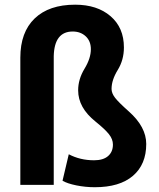

<svg xmlns="http://www.w3.org/2000/svg" viewBox="-20 -781 671 811"><path d="M207 0H65.9V-537.6Q65.9 -645 126.5 -703.1Q187 -761.2 297.4 -761.2Q390.6 -761.2 447 -712.6Q503.4 -664.1 503.4 -580.6Q503.4 -527.8 477.3 -485.4Q451.2 -442.9 451.2 -405.3Q451.2 -387.2 466.1 -367.9Q481 -348.6 523.9 -310.5Q597.7 -245.1 597.7 -172.9Q597.7 -86.4 541.5 -38.3Q485.4 9.8 380.4 9.8Q340.8 9.8 302.2 2Q263.7 -5.9 244.1 -17.6L270.5 -129.4Q318.4 -104 377.4 -104Q416 -104 436.5 -121.8Q457 -139.6 457 -170.4Q457 -192.9 440.2 -214.1Q423.3 -235.4 383.3 -267.6Q310.1 -326.2 310.1 -399.4Q310.1 -446.3 336.9 -490.5Q363.8 -534.7 363.8 -573.2Q363.8 -607.4 342 -627.7Q320.3 -647.9 287.1 -647.9Q209.5 -647.9 207 -543.9Z"/></svg>

Font: Roboto
Style: Bold
Weight: 700
Designer: Google
Version: Version 2.134; 2016; ttfautohint (v1.6)